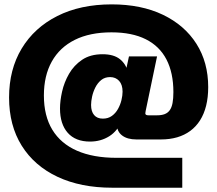

<svg xmlns="http://www.w3.org/2000/svg" viewBox="-20 -749 991 878"><path d="M493.2 109.4Q349.1 109.4 243.2 59.6Q137.2 9.8 79.3 -82.8Q21.5 -175.3 21.5 -303.2Q21.5 -431.2 79.1 -526.9Q136.7 -622.6 242.2 -675.8Q347.7 -729 490.7 -729Q626 -729 725.1 -681.4Q824.2 -633.8 878.2 -548.8Q932.1 -463.9 932.1 -350.6Q932.1 -303.7 922.6 -265.6Q913.1 -227.5 894.8 -198.7Q876.5 -169.9 850.1 -150.4Q823.7 -130.9 790 -121.1Q756.3 -111.3 715.8 -111.3H603.5Q562.5 -111.3 538.6 -129.4Q514.6 -147.5 514.6 -180.2Q514.6 -202.6 517.6 -218.3L519.5 -229.5L538.1 -200.2Q518.6 -150.4 479.7 -126Q440.9 -101.6 391.6 -101.6Q325.2 -101.6 289.8 -141.6Q254.4 -181.6 254.4 -252.9Q254.4 -287.6 263.9 -330.1Q273.4 -372.6 295.7 -411.4Q317.9 -450.2 355.5 -475.6Q393.1 -501 449.2 -501Q500 -501 528.3 -478.5Q556.6 -456.1 565.9 -416.5L553.7 -417L569.8 -491.2H698.2L646 -241.2Q644.5 -233.9 644.5 -230.5Q644.5 -221.7 658.7 -221.7H698.2Q719.2 -221.7 733.4 -227.3Q747.6 -232.9 756.3 -245.1Q765.1 -257.3 769 -277.8Q772.9 -298.3 772.9 -327.6Q772.9 -416 741.2 -477.1Q709.5 -538.1 646.5 -569.6Q583.5 -601.1 489.7 -601.1Q391.1 -601.1 322 -566.7Q252.9 -532.2 216.8 -467.5Q180.7 -402.8 180.7 -312.5Q180.7 -219.2 219.2 -155.8Q257.8 -92.3 332 -59.8Q406.2 -27.3 513.2 -27.3H813.5V109.4ZM450.2 -206.5Q474.6 -206.5 491.7 -219Q508.8 -231.4 519.5 -250.7Q530.3 -270 535.4 -291.3Q540.5 -312.5 540.5 -329.6Q540.5 -361.8 524.7 -379.2Q508.8 -396.5 483.4 -396.5Q459.5 -396.5 442.9 -383.1Q426.3 -369.6 416 -349.1Q405.8 -328.6 401.1 -307.1Q396.5 -285.6 396.5 -269Q396.5 -239.3 410.4 -222.9Q424.3 -206.5 450.2 -206.5Z"/></svg>

Font: Schibsted Grotesk Black
Style: Regular
Weight: 900
Designer: Bakken & Baeck AS, Henrik Kongsvoll
Foundry: Schibsted ASA
Version: Version 1.100;gftools[0.9.25]